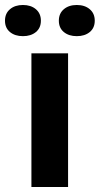

<svg xmlns="http://www.w3.org/2000/svg" viewBox="-63 -750 400 770"><path d="M63 0V-536H210V0ZM297 -621.5Q277 -605 245 -605Q213 -605 193 -621.5Q173 -638 173 -667Q173 -696 193 -713Q213 -730 245 -730Q277 -730 297 -713Q317 -696 317 -667Q317 -638 297 -621.5ZM81 -621.5Q61 -605 29 -605Q-3 -605 -23 -621.5Q-43 -638 -43 -667Q-43 -696 -23 -713Q-3 -730 29 -730Q61 -730 81 -713Q101 -696 101 -667Q101 -638 81 -621.5Z"/></svg>

Font: Mona Sans
Style: Bold
Weight: 700
Designer: Deni Anggara
Foundry: GitHub
Version: Version 2.000;Glyphs 3.2.3 (3260)